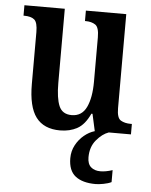

<svg xmlns="http://www.w3.org/2000/svg" viewBox="-54 -581 678 862"><g transform="rotate(5 285.0 -150.0)"><path d="M229 10Q156 10 120.5 -37Q85 -84 85 -187V-420Q85 -464 70 -476.5Q55 -489 24 -489H21V-536H203V-202Q203 -133 218 -98Q233 -63 275 -63Q321 -63 341.5 -106Q362 -149 362 -221V-421Q362 -466 345 -477.5Q328 -489 301 -489H298V-536H480V-112Q480 -68 498 -57.5Q516 -47 542 -47H548V0H385L368 -77H363Q340 -27 306.5 -8.5Q273 10 229 10ZM409 236Q350 236 318 211Q286 186 286 130Q286 98 300.5 71Q315 44 337.5 25.5Q360 7 384 0H448Q419 10 393 41Q367 72 367 119Q367 149 383 163Q399 177 425 177Q450 177 480 167V221Q466 228 444.5 232Q423 236 409 236Z"/></g></svg>

Font: Noto Serif Thai Condensed SemiBold
Style: Regular
Weight: 600
Width: 3
Designer: Monotype Design Team
Foundry: Monotype Imaging Inc.
Version: Version 2.002; ttfautohint (v1.8.4.7-5d5b)